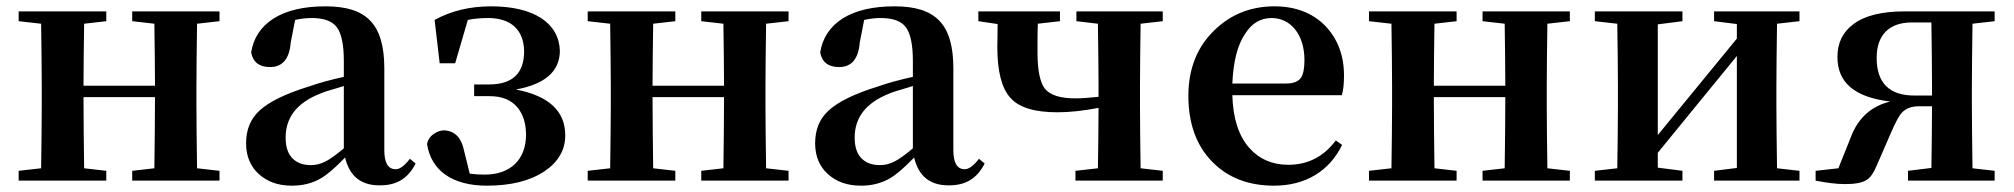

<svg xmlns="http://www.w3.org/2000/svg" viewBox="-20 -571 6366 607"><path d="M316 0V-31L246 -39C245 -115 244 -190 244 -264H470C470 -190 469 -115 468 -39L398 -31V0H674V-31L603 -39C602 -115 601 -180 601 -235V-300C601 -355 602 -420 603 -496L674 -504V-535H398V-504L468 -496C469 -423 470 -357 470 -300H244C244 -356 245 -421 246 -496L316 -504V-535H39V-504L110 -496C111 -420 112 -355 112 -300V-235C112 -180 111 -115 110 -39L39 -31V0Z M903 16C938 16 968 8 994 -7C1015 -19 1040 -41 1071 -73C1085 -14 1121 15 1180 15C1207 15 1229 10 1247 -1C1266 -12 1281 -29 1294 -54L1276 -69C1259 -47 1244 -36 1231 -36C1207 -36 1195 -56 1195 -96V-354C1195 -494 1140 -551 1009 -551C940 -551 885 -538 844 -512C804 -486 781 -450 774 -405C780 -374 800 -359 834 -359C873 -359 895 -385 899 -436L913 -508C931 -512 948 -514 965 -514C1003 -514 1029 -505 1044 -486C1059 -467 1067 -431 1067 -379V-328C1026 -319 989 -309 958 -298C883 -275 830 -249 800 -221C772 -195 758 -161 758 -118C758 -77 772 -44 799 -20C826 4 860 16 903 16ZM963 -49C938 -49 919 -56 905 -70C890 -85 883 -107 883 -136C883 -200 919 -246 992 -275C1001 -279 1022 -286 1054 -295C1059 -297 1064 -298 1067 -299V-102C1043 -82 1024 -68 1010 -61C995 -53 979 -49 963 -49Z M1519 16C1595 16 1656 1 1702 -30C1745 -59 1767 -97 1767 -143C1767 -220 1715 -268 1611 -288C1704 -305 1750 -346 1750 -411C1747 -498 1668 -551 1533 -551C1466 -551 1407 -537 1354 -508L1370 -371H1419L1459 -508C1478 -512 1500 -514 1523 -514C1595 -514 1636 -477 1637 -409C1637 -339 1600 -304 1526 -304H1479V-267H1528C1567 -267 1597 -255 1617 -230C1634 -209 1643 -180 1643 -145C1643 -66 1593 -19 1513 -19C1495 -19 1479 -20 1465 -22L1447 -95C1439 -135 1419 -156 1386 -159C1373 -159 1362 -155 1352 -148C1341 -141 1333 -130 1330 -116C1343 -31 1411 16 1519 16Z M2115 0V-31L2045 -39C2044 -115 2043 -190 2043 -264H2269C2269 -190 2268 -115 2267 -39L2197 -31V0H2473V-31L2402 -39C2401 -115 2400 -180 2400 -235V-300C2400 -355 2401 -420 2402 -496L2473 -504V-535H2197V-504L2267 -496C2268 -423 2269 -357 2269 -300H2043C2043 -356 2044 -421 2045 -496L2115 -504V-535H1838V-504L1909 -496C1910 -420 1911 -355 1911 -300V-235C1911 -180 1910 -115 1909 -39L1838 -31V0Z M2702 16C2737 16 2767 8 2793 -7C2814 -19 2839 -41 2870 -73C2884 -14 2920 15 2979 15C3006 15 3028 10 3046 -1C3065 -12 3080 -29 3093 -54L3075 -69C3058 -47 3043 -36 3030 -36C3006 -36 2994 -56 2994 -96V-354C2994 -494 2939 -551 2808 -551C2739 -551 2684 -538 2643 -512C2603 -486 2580 -450 2573 -405C2579 -374 2599 -359 2633 -359C2672 -359 2694 -385 2698 -436L2712 -508C2730 -512 2747 -514 2764 -514C2802 -514 2828 -505 2843 -486C2858 -467 2866 -431 2866 -379V-328C2825 -319 2788 -309 2757 -298C2682 -275 2629 -249 2599 -221C2571 -195 2557 -161 2557 -118C2557 -77 2571 -44 2598 -20C2625 4 2659 16 2702 16ZM2762 -49C2737 -49 2718 -56 2704 -70C2689 -85 2682 -107 2682 -136C2682 -200 2718 -246 2791 -275C2800 -279 2821 -286 2853 -295C2858 -297 2863 -298 2866 -299V-102C2842 -82 2823 -68 2809 -61C2794 -53 2778 -49 2762 -49Z M3656 0V-31L3586 -39C3585 -115 3584 -180 3584 -235V-300C3584 -355 3585 -420 3586 -496L3656 -504V-535H3383V-504L3451 -496C3452 -420 3453 -355 3453 -300V-265C3425 -262 3401 -260 3380 -260C3332 -260 3300 -270 3283 -291C3268 -311 3260 -349 3260 -405C3260 -446 3260 -477 3261 -496L3331 -504V-535H3073V-504L3134 -495L3133 -422C3133 -345 3147 -292 3174 -262C3201 -231 3251 -216 3323 -216C3363 -216 3406 -221 3453 -230C3453 -176 3452 -112 3451 -39L3380 -31V0Z M4008 16C4107 16 4183 -30 4223 -113L4203 -127C4165 -76 4115 -50 4053 -50C4002 -50 3961 -68 3930 -103C3896 -141 3878 -197 3876 -270H4222C4227 -286 4229 -307 4229 -332C4229 -396 4209 -448 4170 -489C4130 -530 4076 -551 4009 -551C3935 -551 3872 -526 3821 -477C3765 -424 3737 -354 3737 -268C3737 -179 3763 -109 3814 -58C3863 -9 3927 16 4008 16ZM3876 -307C3879 -376 3892 -429 3917 -465C3938 -498 3966 -514 4000 -514C4061 -514 4104 -461 4104 -381C4104 -354 4100 -336 4093 -325C4084 -313 4069 -307 4047 -307Z M4585 0V-31L4515 -39C4514 -115 4513 -190 4513 -264H4739C4739 -190 4738 -115 4737 -39L4667 -31V0H4943V-31L4872 -39C4871 -115 4870 -180 4870 -235V-300C4870 -355 4871 -420 4872 -496L4943 -504V-535H4667V-504L4737 -496C4738 -423 4739 -357 4739 -300H4513C4513 -356 4514 -421 4515 -496L4585 -504V-535H4308V-504L4379 -496C4380 -420 4381 -355 4381 -300V-235C4381 -180 4380 -115 4379 -39L4308 -31V0Z M5299 0V-31L5221 -41V-88L5471 -394V-40L5399 -31V0H5669V-31L5598 -39C5597 -115 5596 -180 5596 -235V-300C5596 -355 5597 -420 5598 -496L5669 -504V-535H5399V-504L5471 -495V-449L5221 -144V-494L5299 -504V-535H5022V-504L5093 -496C5094 -420 5095 -355 5095 -300V-235C5095 -180 5094 -115 5093 -39L5022 -31V0Z M5813 11C5844 11 5867 7 5881 -2C5893 -9 5903 -24 5912 -45L5959 -153C5973 -185 5984 -206 5993 -215C6005 -228 6023 -235 6046 -235H6088C6088 -177 6087 -112 6086 -40L6012 -31V0H6286V-31L6216 -39C6215 -115 6214 -180 6214 -235V-300C6214 -355 6215 -420 6216 -496L6286 -504V-535H6001C5930 -535 5876 -522 5840 -495C5806 -470 5789 -436 5789 -391C5789 -351 5802 -320 5828 -297C5855 -273 5897 -257 5956 -250C5897 -236 5855 -199 5832 -139L5792 -39L5720 -31V0C5755 7 5786 11 5813 11ZM6032 -269C5953 -269 5913 -309 5913 -388C5913 -461 5953 -500 6024 -500H6086C6087 -424 6088 -357 6088 -300V-269Z"/></svg>

Font: AllPunType Bold
Style: Regular
Weight: 700
Version: 1.0